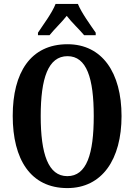

<svg xmlns="http://www.w3.org/2000/svg" viewBox="-20 -951 686 981"><path d="M174 -784V-771H233C255 -799 296 -838 321 -870C345 -838 387 -799 410 -771H469V-784C443 -822 396 -886 378 -931H264C247 -886 199 -822 174 -784ZM324 10C502 10 601 -137 601 -358C601 -580 502 -725 325 -725C136 -725 45 -580 45 -359C45 -137 136 10 324 10ZM324 -51C226 -51 188 -165 188 -358C188 -551 226 -664 325 -664C423 -664 459 -551 459 -358C459 -165 423 -51 324 -51Z"/></svg>

Font: Noto Serif Bengali ExtraCondensed
Style: Bold
Weight: 700
Width: 2
Designer: Juan Bruce, Universal Thirst, Indian Type Foundry and the Monotype Design Team.
Foundry: Monotype Imaging Inc.
Version: Version 2.003